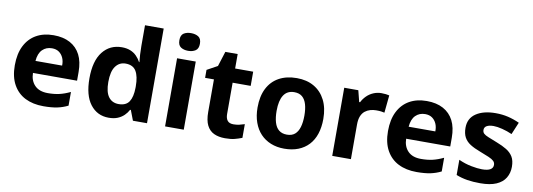

<svg xmlns="http://www.w3.org/2000/svg" viewBox="-59 -1135 4215 1518"><g transform="rotate(10 2048.5 -376.0)"><path d="M308 -557Q386 -557 440.5 -527.5Q495 -498 523.5 -442.5Q552 -387 552 -305V-235H198Q199 -173 235.5 -135.5Q272 -98 341 -98Q392 -98 433 -107.5Q474 -117 520 -139V-29Q480 -9 435 0.5Q390 10 324 10Q240 10 178 -21Q116 -52 81 -114.5Q46 -177 46 -270Q46 -363 78.5 -427Q111 -491 169.5 -524Q228 -557 308 -557ZM313 -453Q267 -453 236.5 -423Q206 -393 201 -332H415Q416 -367 404 -394Q392 -421 369.5 -437Q347 -453 313 -453Z M848 10Q756 10 700.5 -62Q645 -134 645 -271Q645 -411 702.5 -484Q760 -557 856 -557Q895 -557 924.5 -545Q954 -533 974.5 -512Q995 -491 1009 -465H1012Q1009 -489 1007 -525Q1005 -561 1005 -595V-760H1155V0H1042L1011 -81H1005Q992 -56 971 -35.5Q950 -15 920 -2.5Q890 10 848 10ZM907 -110Q966 -110 991 -148Q1016 -186 1017 -260V-272Q1017 -351 992 -393Q967 -435 907 -435Q857 -435 827 -394Q797 -353 797 -268Q797 -187 826 -148.5Q855 -110 907 -110Z M1450 -547V0H1300V-547ZM1375 -762Q1410 -762 1434 -747Q1458 -732 1458 -691Q1458 -651 1434 -635.5Q1410 -620 1375 -620Q1340 -620 1316.5 -635.5Q1293 -651 1293 -691Q1293 -732 1316.5 -747Q1340 -762 1375 -762Z M1829 -110Q1855 -110 1875.5 -115Q1896 -120 1918 -127V-17Q1890 -6 1859.5 2Q1829 10 1782 10Q1730 10 1693 -7.5Q1656 -25 1636 -64.5Q1616 -104 1616 -172V-433H1545V-497L1629 -543L1667 -663H1766V-547H1911V-433H1766V-182Q1766 -147 1781 -128.5Q1796 -110 1829 -110Z M2522 -275Q2522 -208 2504.5 -155Q2487 -102 2453 -65.5Q2419 -29 2370 -9.5Q2321 10 2257 10Q2198 10 2149.5 -9.5Q2101 -29 2066.5 -65.5Q2032 -102 2013 -155Q1994 -208 1994 -275Q1994 -365 2026 -428Q2058 -491 2118 -524Q2178 -557 2261 -557Q2341 -557 2399.5 -523Q2458 -489 2490 -426Q2522 -363 2522 -275ZM2147 -275Q2147 -221 2158.5 -182Q2170 -143 2195 -123Q2220 -103 2259 -103Q2299 -103 2323 -123.5Q2347 -144 2358.5 -182.5Q2370 -221 2370 -275Q2370 -327 2359 -365Q2348 -403 2324 -423.5Q2300 -444 2260 -444Q2203 -444 2175 -400.5Q2147 -357 2147 -275Z M2940 -556Q2958 -556 2975.5 -554Q2993 -552 3003 -549L2989 -408Q2977 -411 2962 -413Q2947 -415 2922 -415Q2898 -415 2875 -408.5Q2852 -402 2833 -387Q2814 -372 2803 -345.5Q2792 -319 2792 -278V0H2642V-547H2755L2778 -456H2785Q2799 -484 2822 -507Q2845 -530 2875.5 -543Q2906 -556 2940 -556Z M3304 -557Q3382 -557 3436.5 -527.5Q3491 -498 3519.5 -442.5Q3548 -387 3548 -305V-235H3194Q3195 -173 3231.5 -135.5Q3268 -98 3337 -98Q3388 -98 3429 -107.5Q3470 -117 3516 -139V-29Q3476 -9 3431 0.5Q3386 10 3320 10Q3236 10 3174 -21Q3112 -52 3077 -114.5Q3042 -177 3042 -270Q3042 -363 3074.5 -427Q3107 -491 3165.5 -524Q3224 -557 3304 -557ZM3309 -453Q3263 -453 3232.5 -423Q3202 -393 3197 -332H3411Q3412 -367 3400 -394Q3388 -421 3365.5 -437Q3343 -453 3309 -453Z M4056 -161Q4056 -111 4032.5 -72Q4009 -33 3959.5 -11.5Q3910 10 3831 10Q3773 10 3726.5 2.5Q3680 -5 3637 -22V-144Q3687 -121 3738.5 -111Q3790 -101 3825 -101Q3871 -101 3892.5 -114Q3914 -127 3914 -151Q3914 -170 3901 -182.5Q3888 -195 3860 -207Q3832 -219 3785 -237Q3739 -254 3706.5 -274.5Q3674 -295 3657.5 -325.5Q3641 -356 3641 -402Q3641 -478 3700 -517.5Q3759 -557 3857 -557Q3910 -557 3956.5 -546Q4003 -535 4049 -514L4008 -416Q3970 -433 3928.5 -443.5Q3887 -454 3858 -454Q3823 -454 3803.5 -443Q3784 -432 3784 -410Q3784 -392 3795.5 -381Q3807 -370 3833.5 -359.5Q3860 -349 3905 -331Q3952 -313 3985.5 -292.5Q4019 -272 4037.5 -241.5Q4056 -211 4056 -161Z"/></g></svg>

Font: Noto Sans Hebrew Thin
Style: Bold
Weight: 700
Version: Version 3.001